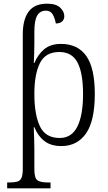

<svg xmlns="http://www.w3.org/2000/svg" viewBox="-20 -785 590 1045"><path d="M19 240V208H32Q58 208 74 203.5Q90 199 97 183Q104 167 104 134V-598Q104 -679 136 -722Q168 -765 236 -765Q285 -765 307.5 -743.5Q330 -722 330 -697Q330 -680 319 -669Q308 -658 284 -657Q279 -684 267.5 -705.5Q256 -727 230 -727Q198 -727 182.5 -700.5Q167 -674 167 -612V-549Q167 -521 166 -494.5Q165 -468 164 -442H167Q186 -488 220.5 -517Q255 -546 312 -546Q403 -546 449.5 -480.5Q496 -415 496 -274Q496 -127 448 -58.5Q400 10 314 10Q257 10 221.5 -17.5Q186 -45 167 -93H164Q164 -87 164.5 -68Q165 -49 166 -24Q167 1 167 25V136Q167 185 184 196.5Q201 208 239 208H255V240ZM305 -34Q370 -34 401 -96Q432 -158 432 -273Q432 -387 402 -444.5Q372 -502 303 -502Q227 -502 197 -441Q167 -380 167 -274Q167 -162 197 -98Q227 -34 305 -34Z"/></svg>

Font: Noto Serif SemiCondensed Light
Style: Regular
Weight: 300
Width: 4
Designer: Monotype Design Team
Foundry: Monotype Imaging Inc.
Version: Version 2.013